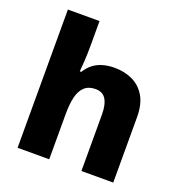

<svg xmlns="http://www.w3.org/2000/svg" viewBox="-136 -876 933 992"><g transform="rotate(20 331.0 -380.0)"><path d="M243 -633Q243 -579 240.5 -540.5Q238 -502 236 -481H244Q262 -510 285 -527Q308 -544 337 -552Q366 -560 399 -560Q455 -560 499 -539Q543 -518 569 -474Q595 -430 595 -358V0H420V-309Q420 -365 402 -394Q384 -423 345 -423Q307 -423 284.5 -402.5Q262 -382 252.5 -343.5Q243 -305 243 -249V0H69V-760H243Z"/></g></svg>

Font: Noto Sans Oriya ExtraBold
Style: Regular
Weight: 800
Version: Version 2.003